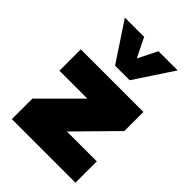

<svg xmlns="http://www.w3.org/2000/svg" viewBox="-222 -866 967 967"><g transform="rotate(45 262.0 -382.0)"><path d="M497 -152V0H44V-146L240 -342H41V-494H487V-358L284 -152ZM461 -764 325 -558H221L85 -764H222L273 -661L324 -764Z"/></g></svg>

Font: Nunito Sans Heavy
Style: Regular
Weight: 400
Designer: Vernon Adams
Foundry: Vernon Adams
Version: Version 2.500